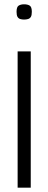

<svg xmlns="http://www.w3.org/2000/svg" viewBox="-20 -873 225 893"><path d="M62 0V-634H123V0ZM92 -782Q82 -782 74 -784.5Q66 -787 61.5 -794.5Q57 -802 57 -818Q57 -841 67 -847Q77 -853 92 -853Q108 -853 118 -847Q128 -841 128 -818Q128 -802 123.5 -794.5Q119 -787 110.5 -784.5Q102 -782 92 -782Z"/></svg>

Font: Matangi
Style: Regular
Weight: 400
Designer: Prashant Pant
Foundry: The Graphic Ant
Version: Version 3.002